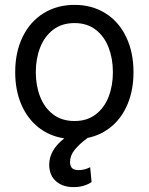

<svg xmlns="http://www.w3.org/2000/svg" viewBox="-20 -557 607 783"><path d="M440.4 -262.7Q440.4 -317.4 423.1 -362.8Q405.8 -408.2 370.6 -435.5Q335.4 -462.9 284.2 -462.9Q231.9 -462.9 196.5 -435.5Q161.1 -408.2 143.6 -362.8Q126 -317.4 126 -262.7Q126 -208 143.6 -162.8Q161.1 -117.7 196.5 -90.6Q231.9 -63.5 284.2 -63.5Q335.4 -63.5 370.6 -90.6Q405.8 -117.7 423.1 -162.8Q440.4 -208 440.4 -262.7ZM180.7 115.2Q180.7 54.7 242.2 7.3Q181.6 -2 136.5 -37.8Q91.3 -73.7 66.7 -131.6Q42 -189.5 42 -262.7Q42 -344.2 72.3 -406.5Q102.5 -468.8 157.5 -502.9Q212.4 -537.1 284.2 -537.1Q355.5 -537.1 409.9 -502.9Q464.4 -468.8 494.4 -406.5Q524.4 -344.2 524.4 -262.7Q524.4 -191.9 501.5 -135.3Q478.5 -78.6 436.3 -42.5Q394 -6.3 337.4 5.4Q304.2 29.8 284.9 53.5Q265.6 77.1 265.6 103.5Q265.6 120.1 273.7 128.4Q281.7 136.7 301.8 136.7Q324.2 136.7 347.7 125L353.5 185.5Q340.8 194.3 322 200.2Q303.2 206.1 280.3 206.1Q236.3 206.1 208.7 182.4Q181.2 158.7 180.7 115.2Z"/></svg>

Font: Pretendard Std
Style: Regular
Weight: 400
Designer: Base glyphs from Inter by Rasmus Andersson; Hangeul glyphs from Noto Sans CJK(Source Han Sans) by Jang Soo-young and Kan
Foundry: Kil Hyung-jin
Version: Version 1.309